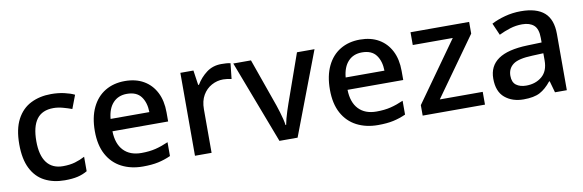

<svg xmlns="http://www.w3.org/2000/svg" viewBox="-44 -884 3731 1229"><g transform="rotate(-10 1821.5 -269.5)"><path d="M300 10Q226 10 170 -19Q114 -48 83 -109.5Q52 -171 52 -267Q52 -366 85 -428.5Q118 -491 176 -520Q234 -549 308 -549Q354 -549 393.5 -540Q433 -531 459 -518L426 -431Q399 -441 367.5 -449.5Q336 -458 307 -458Q234 -458 198.5 -410.5Q163 -363 163 -268Q163 -176 199 -128.5Q235 -81 304 -81Q349 -81 383 -91Q417 -101 447 -117V-23Q418 -6 384 2Q350 10 300 10Z M787 -549Q858 -549 909 -519.5Q960 -490 988 -435.5Q1016 -381 1016 -305V-246H654Q656 -164 697.5 -120.5Q739 -77 813 -77Q865 -77 905.5 -87Q946 -97 989 -116V-26Q949 -8 907.5 1Q866 10 808 10Q730 10 670 -21Q610 -52 576.5 -113.5Q543 -175 543 -266Q543 -356 573.5 -419.5Q604 -483 659 -516Q714 -549 787 -549ZM786 -466Q730 -466 696 -429.5Q662 -393 656 -326H908Q907 -388 878 -427Q849 -466 786 -466Z M1415 -549Q1429 -549 1445.5 -548Q1462 -547 1474 -544L1463 -443Q1452 -446 1437 -448Q1422 -450 1409 -450Q1369 -450 1333.5 -430.5Q1298 -411 1276.5 -374Q1255 -337 1255 -283V0H1147V-539H1232L1246 -443H1251Q1277 -487 1318 -518Q1359 -549 1415 -549Z M1696 0 1491 -539H1606L1717 -225Q1724 -204 1731.5 -179.5Q1739 -155 1744.5 -132.5Q1750 -110 1752 -93H1756Q1759 -110 1765 -133Q1771 -156 1779 -180.5Q1787 -205 1794 -225L1905 -539H2019L1814 0Z M2315 -549Q2386 -549 2437 -519.5Q2488 -490 2516 -435.5Q2544 -381 2544 -305V-246H2182Q2184 -164 2225.5 -120.5Q2267 -77 2341 -77Q2393 -77 2433.5 -87Q2474 -97 2517 -116V-26Q2477 -8 2435.5 1Q2394 10 2336 10Q2258 10 2198 -21Q2138 -52 2104.5 -113.5Q2071 -175 2071 -266Q2071 -356 2101.5 -419.5Q2132 -483 2187 -516Q2242 -549 2315 -549ZM2314 -466Q2258 -466 2224 -429.5Q2190 -393 2184 -326H2436Q2435 -388 2406 -427Q2377 -466 2314 -466Z M3032 0H2627V-68L2903 -456H2643V-539H3024V-463L2753 -83H3032Z M3361 -549Q3463 -549 3513.5 -504.5Q3564 -460 3564 -365V0H3487L3466 -75H3462Q3427 -31 3388.5 -10.5Q3350 10 3282 10Q3209 10 3161 -30Q3113 -70 3113 -154Q3113 -236 3175 -279Q3237 -322 3365 -326L3458 -329V-358Q3458 -417 3431 -441Q3404 -465 3355 -465Q3314 -465 3276 -453Q3238 -441 3203 -424L3169 -502Q3207 -522 3257 -535.5Q3307 -549 3361 -549ZM3385 -256Q3294 -253 3259 -226.5Q3224 -200 3224 -153Q3224 -111 3249 -92.5Q3274 -74 3314 -74Q3375 -74 3416 -108.5Q3457 -143 3457 -212V-259Z"/></g></svg>

Font: Noto Traditional Nushu Medium
Style: Regular
Weight: 500
Version: Version 2.003